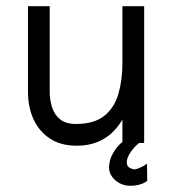

<svg xmlns="http://www.w3.org/2000/svg" viewBox="-20 -460 544 618"><path d="M227 9Q175 9 140 -14.5Q105 -38 87.5 -77Q70 -116 70 -165V-440H140V-165Q140 -139 147.5 -115Q155 -91 173.5 -76Q192 -61 224 -61Q283 -61 315.5 -87Q348 -113 361 -157.5Q374 -202 374 -256V-440H444V0H374V-75Q349 -33 312.5 -12Q276 9 227 9ZM399 138Q381 138 365.5 130Q350 122 340.5 108.5Q331 95 331 80Q331 56 343.5 33.5Q356 11 375 -4H433Q414 10 401 29Q388 48 388 62Q388 75 397 80Q406 85 413 85Q419 85 431.5 79.5Q444 74 453 67L454 122Q444 130 429.5 134Q415 138 399 138Z"/></svg>

Font: Teachers
Style: Regular
Weight: 400
Designer: Alfredo Marco Pradil, Chank Diesel
Version: Version 1.001